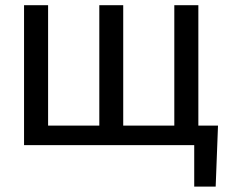

<svg xmlns="http://www.w3.org/2000/svg" viewBox="-20 -548 867 725"><path d="M161.6 -528.3V-73.7H355V-528.3H445.3V-73.7H638.2V-528.3H729V-73.7H803.2L794.4 156.7H713.4V0H70.8V-528.3Z"/></svg>

Font: Mardoto
Style: Regular
Weight: 400
Designer: Christian Robertson, Vahan Hovhannisyan
Foundry: Google
Version: Version 1.000